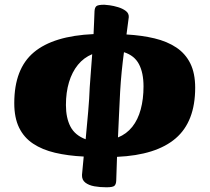

<svg xmlns="http://www.w3.org/2000/svg" viewBox="-20 -663 878 802"><path d="M424.6 119.3Q397.7 119.3 374.3 115.2Q350.8 111 336.3 99.7Q321.7 88.5 322.5 67.4L329.7 -9.1Q263.5 -12.3 210 -24.9Q156.5 -37.5 118.3 -62.9Q80.1 -88.2 59.8 -129.7Q39.6 -171.1 39.6 -232Q39.6 -376 121.4 -444.5Q203.2 -513.1 370.8 -520.6Q371.8 -546 373 -570.2Q374.1 -594.5 374.8 -615.8Q375.6 -631.1 382.4 -637.1Q389.2 -643.2 415.8 -643.2Q421.8 -643.2 438.3 -640.9Q454.9 -638.6 473.5 -633Q492 -627.4 505.4 -617.4Q518.7 -607.5 517.9 -591.5L508.4 -519Q572.8 -515.3 625.5 -502.7Q678.1 -490.1 716.3 -464.7Q754.4 -439.4 774.9 -398.2Q795.3 -357 795.3 -296.6Q795.3 -155.1 713.8 -85.1Q632.4 -15.1 468.8 -7.8L465.5 91.7Q464.8 107 457.9 113.1Q451 119.3 424.6 119.3ZM337.8 -81.3Q343 -136.9 348.2 -195.1Q353.3 -253.3 354.8 -298.2Q357.1 -333.2 359.9 -367.9Q362.8 -402.5 365.1 -436.7Q330.1 -422.4 305.5 -392.3Q281 -362.1 268.2 -319.6Q255.4 -277.1 255.4 -224.3Q255.4 -170.5 274.3 -134.2Q293.2 -97.9 337.8 -81.3ZM472.8 -88.9Q508.5 -103.2 532.4 -133.1Q556.2 -163 567.8 -206Q579.5 -249 579.5 -302.3Q579.5 -358.9 560.4 -395.1Q541.4 -431.2 497.8 -445Q492.6 -406.3 488.3 -363.5Q484.1 -320.8 481.8 -279.6Q479.6 -233.3 477.2 -185.3Q474.8 -137.3 472.8 -88.9Z"/></svg>

Font: Briem Hand Thin
Style: Regular
Weight: 100
Designer: Gunnlaugur SE Briem, Eben Sorkin
Foundry: Sorkin Type Co.
Version: Version 1.003